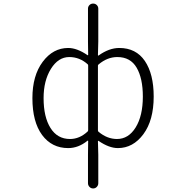

<svg xmlns="http://www.w3.org/2000/svg" viewBox="-20 -812 1040 1073"><path d="M471.7 211.9V52.7L472.7 -23.4Q472.7 -28.3 468.8 -25.4Q418 15.6 361.3 15.6Q269.5 15.6 215.3 -57.6Q161.1 -130.9 161.1 -263.7Q161.1 -389.6 218.8 -466.8Q276.4 -543.9 361.3 -543.9Q410.2 -543.9 468.8 -503.9Q472.7 -501 472.7 -505.9L471.7 -580.1V-763.7Q471.7 -775.4 480 -783.7Q488.3 -792 500.5 -792Q512.7 -792 521 -783.7Q529.3 -775.4 529.3 -763.7V-580.1L527.3 -503.9Q527.3 -499 531.2 -502Q589.8 -543.9 646.5 -543.9Q740.2 -543.9 789.6 -471.2Q838.9 -398.4 838.9 -272.5Q838.9 -139.6 781.2 -62Q723.6 15.6 638.7 15.6Q589.8 15.6 531.2 -24.4Q527.3 -27.3 527.3 -22.5L529.3 52.7V211.9Q529.3 223.6 521 232.4Q512.7 241.2 500.5 241.2Q488.3 241.2 480 232.4Q471.7 223.6 471.7 211.9ZM371.1 -35.2Q424.8 -35.2 469.7 -77.1Q472.7 -80.1 472.7 -85V-446.3Q472.7 -450.2 469.7 -453.1Q424.8 -493.2 367.2 -493.2Q305.7 -493.2 264.6 -427.2Q223.6 -361.3 223.6 -263.7Q223.6 -158.2 262.2 -96.7Q300.8 -35.2 371.1 -35.2ZM633.8 -35.2Q698.2 -35.2 738.3 -100.1Q778.3 -165 778.3 -272.5Q778.3 -374 743.7 -433.6Q709 -493.2 635.7 -493.2Q580.1 -493.2 531.2 -452.1Q527.3 -449.2 527.3 -445.3V-83Q527.3 -78.1 531.2 -75.2Q579.1 -35.2 633.8 -35.2Z"/></svg>

Font: Gen Jyuu Gothic L Monospace Light
Style: Regular
Weight: 300
Designer: [Source Han Sans]
Ryoko NISHIZUKA  (kana & ideographs); Paul D. Hunt (Latin, Greek & Cyrillic); Wenlong ZHANG  (bopomofo
Version: Version 1.002.20150607